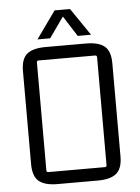

<svg xmlns="http://www.w3.org/2000/svg" viewBox="-56 -853 660 903"><g transform="rotate(-5 274.0 -401.5)"><path d="M407 -581H141Q132 -581 132 -572V-63Q132 -54 141 -54H407Q416 -54 416 -63V-572Q416 -581 407 -581ZM63 -98V-537Q63 -595 91 -618Q119 -641 179 -641H369Q429 -641 457 -618Q485 -595 485 -537V-98Q485 -41 457 -17.5Q429 6 369 6H179Q119 6 91 -17.5Q63 -41 63 -98ZM309 -809 397 -680H334L269 -782H276L204 -680H144L236 -809Z"/></g></svg>

Font: Gemunu Libre ExtraLight Light
Style: Regular
Weight: 300
Version: Version 1.100